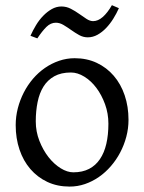

<svg xmlns="http://www.w3.org/2000/svg" viewBox="-20 -688 543 723"><path d="M388.2 -222.2Q388.2 -260.7 375.5 -295.7Q362.8 -330.6 342.8 -357.2Q322.8 -383.8 297.4 -399.4Q272 -415 247.1 -415Q210 -415 184.6 -400.9Q159.2 -386.7 143.8 -362.1Q128.4 -337.4 121.6 -303.7Q114.7 -270 114.7 -231Q114.7 -192.4 128.4 -157.5Q142.1 -122.6 162.8 -96.2Q183.6 -69.8 208.5 -54.4Q233.4 -39.1 255.9 -39.1Q290.5 -39.1 315.4 -52Q340.3 -64.9 356.4 -88.9Q372.6 -112.8 380.4 -146.5Q388.2 -180.2 388.2 -222.2ZM463.9 -236.8Q463.9 -204.1 455.6 -172.9Q447.3 -141.6 432.6 -113.8Q418 -85.9 397.5 -62.3Q377 -38.6 352.3 -21.5Q327.6 -4.4 299.8 5.1Q272 14.6 242.2 14.6Q195.8 14.6 158.4 -2.9Q121.1 -20.5 94.5 -51.3Q67.9 -82 53.5 -124.5Q39.1 -167 39.1 -216.8Q39.1 -249 47.1 -280.3Q55.2 -311.5 69.6 -339.6Q84 -367.7 104.2 -391.4Q124.5 -415 149.2 -432.1Q173.8 -449.2 202.4 -459Q231 -468.8 261.2 -468.8Q307.1 -468.8 344.5 -451.2Q381.8 -433.6 408.4 -402.6Q435.1 -371.6 449.5 -329.1Q463.9 -286.6 463.9 -236.8ZM427.7 -657.2Q418.9 -637.2 406.7 -617.7Q394.5 -598.1 379.6 -582.5Q364.7 -566.9 347.2 -557.1Q329.6 -547.4 310.5 -547.4Q293.5 -547.4 278.1 -555.9Q262.7 -564.5 248 -575Q233.4 -585.4 219 -594Q204.6 -602.5 190.4 -602.5Q170.9 -602.5 154.8 -586.7Q138.7 -570.8 120.6 -543.5L94.7 -553.2Q103.5 -573.2 115.5 -593Q127.4 -612.8 142.6 -628.4Q157.7 -644 175 -653.8Q192.4 -663.6 211.4 -663.6Q230 -663.6 246.6 -655Q263.2 -646.5 277.8 -636Q292.5 -625.5 305.7 -616.9Q318.8 -608.4 330.6 -608.4Q349.1 -608.4 366.9 -624Q384.8 -639.6 401.4 -668.5Z"/></svg>

Font: Gentium Plus APac
Style: Regular
Weight: 400
Designer: J. Victor Gaultney, Annie Olsen, Iska Routamaa, Becca Hirsbrunner
Foundry: SIL International
Version: Version 5.000